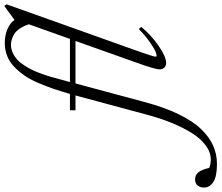

<svg xmlns="http://www.w3.org/2000/svg" viewBox="-370 -680 1013 878"><g transform="rotate(-90 136.0 -241.5)"><path d="M286.6 12.2Q273.4 12.2 265.4 4.2Q257.3 -3.9 257.3 -17.6Q257.3 -38.6 289.6 -127.9L387.2 -402.3H192.9L108.9 -89.8Q84.5 2.4 52.5 68.6Q20.5 134.8 -16.4 172.6Q-53.2 210.4 -92 227.5Q-130.9 244.6 -175.3 244.6Q-232.4 244.6 -257.8 228Q-283.2 211.4 -283.2 185.1Q-283.2 167.5 -273.4 156Q-263.7 144.5 -245.6 144.5Q-226.1 144.5 -213.4 159.9Q-200.7 175.3 -193.4 209Q-177.2 216.3 -155.3 216.3Q-121.1 216.3 -89.4 192.4Q-57.6 168.5 -32.2 127Q-6.8 85.4 13.2 35.9Q33.2 -13.7 48.8 -71.3L136.7 -397.5Q137.2 -399.4 138.2 -402.3H70.3V-427.7H145Q157.2 -470.2 168.5 -503.2Q179.7 -536.1 195.1 -572.3Q210.4 -608.4 228.3 -634.3Q246.1 -660.2 268.3 -681.9Q290.5 -703.6 318.4 -714.6Q346.2 -725.6 378.4 -725.6Q413.6 -725.6 441.4 -713.4Q469.2 -701.2 483.4 -681.2L547.4 -728L554.7 -717.3L342.8 -123Q315.4 -46.9 315.4 -35.2Q315.4 -31.2 319.8 -31.2Q326.7 -31.2 340.1 -36.9Q353.5 -42.5 381.8 -62.3Q410.2 -82 441.9 -112.8L451.7 -101.6Q413.6 -55.7 364.3 -21.7Q314.9 12.2 286.6 12.2ZM214.4 -482.4 199.2 -427.7H396.5L463.4 -615.2Q455.6 -639.6 443.8 -657Q432.1 -674.3 418.7 -682.4Q405.3 -690.4 393.6 -693.8Q381.8 -697.3 369.6 -697.3Q349.6 -697.3 331.5 -688.5Q313.5 -679.7 300 -667Q286.6 -654.3 273.9 -634Q261.2 -613.8 252.9 -596.2Q244.6 -578.6 236.1 -554.4Q227.5 -530.3 223.6 -516.1Q219.7 -502 214.4 -482.4Z"/></g></svg>

Font: Elstob Light
Style: Italic
Weight: 300
Italic angle: -20°
Designer: Peter S. Baker
Version: Version 1.015